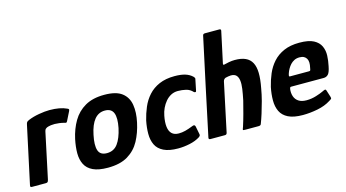

<svg xmlns="http://www.w3.org/2000/svg" viewBox="-81 -1006 2367 1312"><g transform="rotate(-15 1103.0 -350.0)"><path d="M260 -476Q335 -476 381 -454Q391 -450 391.5 -446Q392 -442 389 -435L358 -373Q354 -365 350.5 -363.5Q347 -362 339 -365Q323 -370 302.5 -372.5Q282 -375 271 -375Q255 -375 244 -373.5Q233 -372 226 -370Q219 -368 214 -366Q209 -363 204 -359Q199 -355 196 -341L128 -21Q125 -7 120.5 -3.5Q116 0 107 0H9Q4 0 0.5 -3Q-3 -6 0 -17L86 -417Q89 -433 93.5 -437.5Q98 -442 109 -447Q142 -461 185 -468.5Q228 -476 260 -476Z M546 8Q480 8 441 -10.5Q402 -29 385 -63Q368 -97 368 -141.5Q368 -186 379 -239Q394 -308 426 -362.5Q458 -417 512.5 -448.5Q567 -480 649 -480Q732 -480 773 -448.5Q814 -417 823 -362.5Q832 -308 817 -239Q802 -169 772 -113.5Q742 -58 687.5 -25Q633 8 546 8ZM565 -90Q614 -90 642 -128Q670 -166 685 -235Q699 -304 685 -339.5Q671 -375 625 -375Q580 -375 551 -339.5Q522 -304 508 -235Q493 -165 505 -127.5Q517 -90 565 -90Z M1044 5Q980 5 941.5 -14Q903 -33 887 -66.5Q871 -100 871 -144Q871 -188 881 -237Q892 -283 910.5 -326.5Q929 -370 960 -404.5Q991 -439 1037 -459Q1083 -479 1146 -479Q1190 -479 1220 -470Q1250 -461 1271 -441Q1278 -433 1279 -429.5Q1280 -426 1278 -419L1263 -346Q1262 -337 1256.5 -336.5Q1251 -336 1246 -340Q1226 -362 1198.5 -368.5Q1171 -375 1141 -375Q1115 -375 1093 -363.5Q1071 -352 1054 -332Q1037 -312 1025.5 -287.5Q1014 -263 1009 -236Q1000 -191 1004 -158.5Q1008 -126 1025.5 -109.5Q1043 -93 1074 -93Q1097 -93 1120.5 -99Q1144 -105 1174 -117Q1193 -126 1197 -110L1208 -54Q1210 -46 1207.5 -41.5Q1205 -37 1198 -32Q1168 -13 1126 -4Q1084 5 1044 5Z M1261 -12Q1297 -183 1333.5 -354Q1370 -525 1407 -696Q1409 -708 1423 -708Q1448 -708 1473.5 -708Q1499 -708 1525 -708Q1537 -708 1535 -696Q1523 -641 1511.5 -586Q1500 -531 1488 -477Q1486 -469 1490 -467.5Q1494 -466 1499 -468Q1508 -471 1530.5 -475Q1553 -479 1572 -479Q1618 -479 1647.5 -465.5Q1677 -452 1692 -424Q1707 -396 1708 -352Q1709 -308 1697 -246Q1690 -204 1678.5 -160.5Q1667 -117 1654.5 -77.5Q1642 -38 1631 -10Q1629 -4 1624 -2Q1619 0 1612 0Q1589 0 1565.5 0Q1542 0 1519 0Q1503 0 1502.5 -3Q1502 -6 1509 -24Q1522 -64 1534 -108.5Q1546 -153 1557 -197Q1566 -240 1571 -275Q1576 -310 1572.5 -334.5Q1569 -359 1556.5 -371.5Q1544 -384 1519 -384Q1510 -384 1500 -382Q1490 -380 1481 -378Q1475 -376 1470 -370.5Q1465 -365 1463 -356L1390 -12Q1387 0 1375 0H1273Q1259 0 1261 -12Z M1763 -237Q1774 -283 1792.5 -326.5Q1811 -370 1842 -404.5Q1873 -439 1919 -459Q1965 -479 2028 -479Q2094 -479 2129 -460.5Q2164 -442 2178 -411.5Q2192 -381 2190.5 -344.5Q2189 -308 2181 -272Q2173 -230 2160 -216.5Q2147 -203 2128 -203H1898Q1892 -203 1890.5 -200.5Q1889 -198 1887 -191Q1883 -162 1891 -138Q1899 -114 1920 -100Q1941 -86 1976 -86Q2011 -86 2044.5 -96.5Q2078 -107 2094 -115Q2108 -122 2115 -123.5Q2122 -125 2126 -109L2139 -68Q2143 -56 2139 -52Q2135 -48 2123 -41Q2084 -16 2030 -5.5Q1976 5 1926 5Q1861 5 1823 -14Q1785 -33 1769 -66.5Q1753 -100 1753 -144Q1753 -188 1763 -237ZM2056 -293Q2061 -314 2060.5 -330Q2060 -346 2053.5 -357.5Q2047 -369 2035 -375.5Q2023 -382 2004 -382Q1983 -382 1967 -374Q1951 -366 1939.5 -353.5Q1928 -341 1919.5 -326Q1911 -311 1906 -296Q1901 -281 1902 -277Q1903 -273 1907 -273Q1941 -273 1975 -273Q2009 -273 2042 -273Q2050 -273 2052 -276.5Q2054 -280 2056 -293Z"/></g></svg>

Font: Glory
Style: Bold Italic
Weight: 700
Italic angle: -12°
Version: Version 1.011